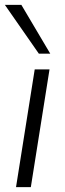

<svg xmlns="http://www.w3.org/2000/svg" viewBox="-24 -771 266 791"><path d="M42 0 119 -485H180L103 0ZM136 -550 -4 -751H64L183 -550Z"/></svg>

Font: Nunito Sans 12pt ExtraLight 12pt Light
Style: Italic
Weight: 300
Italic angle: -9°
Version: Version 3.101;gftools[0.9.27]